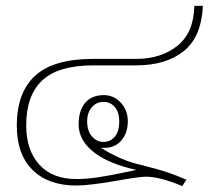

<svg xmlns="http://www.w3.org/2000/svg" viewBox="-20 -620 709 652"><path d="M475 -20Q452 -20 369 -5Q281 10 239 10Q144 10 90.5 -43Q37 -96 37 -193Q37 -306 99.5 -363Q162 -420 296 -420H442Q527 -420 582.5 -464.5Q638 -509 640 -600H669Q664 -494 603.5 -446Q543 -398 442 -398H297Q178 -398 123.5 -347Q69 -296 69 -194Q69 -110 113.5 -61Q158 -12 239 -12Q275 -12 314 -18Q353 -24 410 -36L443 -43Q348 -64 297.5 -104Q247 -144 247 -198Q247 -244 269 -270.5Q291 -297 333 -297Q366 -297 390 -271.5Q414 -246 414 -208Q414 -169 392.5 -143.5Q371 -118 335 -118H323Q393 -74 459 -60Q522 -44 551 -34Q580 -24 605 -13L613 -10L599 12Q523 -20 475 -20ZM385 -207Q385 -239 370 -256.5Q355 -274 331 -274Q308 -274 292 -256Q276 -238 276 -207Q276 -175 292.5 -156.5Q309 -138 331 -138Q355 -138 370 -156Q385 -174 385 -207Z"/></svg>

Font: Taviraj Thin
Style: Regular
Weight: 250
Designer: Katatrad Team
Foundry: CadsonDemak
Version: Version 1.001